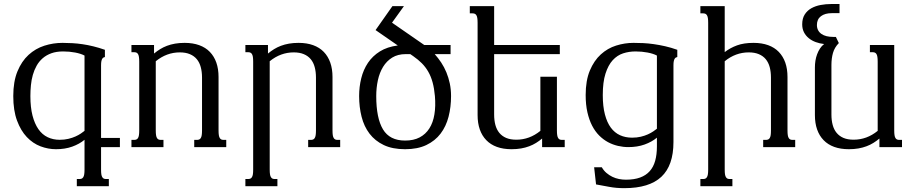

<svg xmlns="http://www.w3.org/2000/svg" viewBox="-20 -747 4649 975"><path d="M493.2 113.8Q493.2 128.9 494.6 138.2Q496.1 147.5 499.5 152.8Q502.9 158.2 507.6 160.2Q512.2 162.1 519 162.1H532.7V198.7H370.1V162.1H383.3Q389.6 162.1 394.5 160.2Q399.4 158.2 402.8 152.8Q406.2 147.5 407.7 138.2Q409.2 128.9 409.2 113.8V-37.1Q383.3 -15.6 346.7 -2.4Q310.1 10.7 264.2 10.7Q224.6 10.7 185.8 -3.9Q147 -18.6 116.2 -51Q85.4 -83.5 66.4 -134.8Q47.4 -186 47.4 -259.3Q47.4 -333 68.6 -384.5Q89.8 -436 125 -468.3Q160.2 -500.5 205.1 -514.9Q250 -529.3 297.4 -529.3Q322.3 -529.3 347.4 -527.8Q372.6 -526.4 399.2 -522.5Q425.8 -518.6 453.9 -511.7Q481.9 -504.9 512.7 -494.1V-457.5Q508.8 -456.5 505.4 -454.8Q502 -453.1 499.3 -448.7Q496.6 -444.3 494.9 -436.5Q493.2 -428.7 493.2 -415.5V-46.4H588.9V0H493.2ZM409.2 -464.8Q400.4 -469.7 388.2 -473.6Q376 -477.5 361.8 -480.2Q347.7 -482.9 332 -484.4Q316.4 -485.8 300.8 -485.8Q266.6 -485.8 241 -476.6Q215.3 -467.3 196.8 -451.2Q178.2 -435.1 166 -413.3Q153.8 -391.6 146.7 -366.5Q139.6 -341.3 137 -314Q134.3 -286.6 134.3 -259.3Q134.3 -202.1 145 -160.4Q155.8 -118.7 175 -91.1Q194.3 -63.5 221.9 -50.3Q249.5 -37.1 283.2 -37.1Q307.1 -37.1 327.4 -42Q347.7 -46.9 363.3 -54Q378.9 -61 390.4 -68.8Q401.9 -76.7 409.2 -82.5Z M771 -85Q771 -69.8 772.5 -60.5Q773.9 -51.3 777.3 -45.9Q780.8 -40.5 785.4 -38.6Q790 -36.6 796.9 -36.6H810.1V0H647.5V-36.6H661.1Q667.5 -36.6 672.4 -38.6Q677.2 -40.5 680.7 -45.9Q684.1 -51.3 685.5 -60.5Q687 -69.8 687 -85V-433.6Q687 -448.7 685.5 -458Q684.1 -467.3 680.7 -472.7Q677.2 -478 672.4 -480Q667.5 -481.9 661.1 -481.9H647.5V-518.6H762.2V-475.1Q776.9 -487.3 793 -497.3Q809.1 -507.3 827.9 -514.4Q846.7 -521.5 868.9 -525.4Q891.1 -529.3 917.5 -529.3Q959.5 -529.3 991.7 -517.6Q1023.9 -505.9 1045.7 -483.4Q1067.4 -460.9 1078.6 -429Q1089.8 -397 1089.8 -356V-85Q1089.8 -69.8 1091.3 -60.5Q1092.8 -51.3 1096.2 -45.9Q1099.6 -40.5 1104.2 -38.6Q1108.9 -36.6 1115.7 -36.6H1128.9V0H966.3V-36.6H980Q986.3 -36.6 991.2 -38.6Q996.1 -40.5 999.5 -45.9Q1002.9 -51.3 1004.4 -60.5Q1005.9 -69.8 1005.9 -85V-353Q1005.9 -382.3 999.5 -406Q993.2 -429.7 979.5 -446.3Q965.8 -462.9 944.3 -471.9Q922.9 -481 893.1 -481Q826.2 -481 771 -436Z M1349.6 113.8Q1349.6 128.9 1351.1 138.2Q1352.5 147.5 1356 152.8Q1359.4 158.2 1364 160.2Q1368.7 162.1 1375.5 162.1H1388.7V198.7H1226.1V162.1H1239.7Q1246.1 162.1 1251 160.2Q1255.9 158.2 1259.3 152.8Q1262.7 147.5 1264.2 138.2Q1265.6 128.9 1265.6 113.8V-433.6Q1265.6 -448.7 1264.2 -458Q1262.7 -467.3 1259.3 -472.7Q1255.9 -478 1251 -480Q1246.1 -481.9 1239.7 -481.9H1226.1V-518.6H1340.8V-475.1Q1355.5 -487.3 1371.6 -497.3Q1387.7 -507.3 1406.5 -514.4Q1425.3 -521.5 1447.5 -525.4Q1469.7 -529.3 1496.1 -529.3Q1538.1 -529.3 1570.3 -517.6Q1602.5 -505.9 1624.3 -483.4Q1646 -460.9 1657.2 -429Q1668.5 -397 1668.5 -356V-85Q1668.5 -69.8 1669.9 -60.5Q1671.4 -51.3 1674.8 -45.9Q1678.2 -40.5 1682.9 -38.6Q1687.5 -36.6 1694.3 -36.6H1707.5V0H1544.9V-36.6H1558.6Q1564.9 -36.6 1569.8 -38.6Q1574.7 -40.5 1578.1 -45.9Q1581.5 -51.3 1583 -60.5Q1584.5 -69.8 1584.5 -85V-353Q1584.5 -382.3 1578.1 -406Q1571.8 -429.7 1558.1 -446.3Q1544.4 -462.9 1522.9 -471.9Q1501.5 -481 1471.7 -481Q1404.8 -481 1349.6 -436Z M2270.5 -259.3Q2270.5 -203.1 2257.8 -154.1Q2245.1 -105 2217.3 -68.4Q2189.5 -31.7 2145 -10.5Q2100.6 10.7 2037.1 10.7Q1973.1 10.7 1928.7 -10.5Q1884.3 -31.7 1856.4 -68.4Q1828.6 -105 1816.2 -154.1Q1803.7 -203.1 1803.7 -259.3Q1803.7 -306.2 1814.5 -349.6Q1825.2 -393.1 1848.6 -428Q1872.1 -462.9 1909.4 -486.1Q1946.8 -509.3 2000 -516.1L1887.2 -594.2L1972.7 -715.8H2031.2L1970.7 -631.8L2134.3 -518.6H2268.1V-472.2H2187.5Q2205.1 -452.6 2220.5 -429.4Q2235.8 -406.2 2246.8 -379.6Q2257.8 -353 2264.2 -322.8Q2270.5 -292.5 2270.5 -259.3ZM2063.5 -472.2H2040.5Q2000 -472.2 1971.7 -454.6Q1943.4 -437 1925.3 -407.5Q1907.2 -377.9 1898.9 -339.4Q1890.6 -300.8 1890.6 -259.3Q1890.6 -147 1924.8 -90.1Q1959 -33.2 2037.1 -33.2Q2080.6 -33.2 2111.1 -49.3Q2141.6 -65.4 2160.4 -95Q2179.2 -124.5 2186 -166.3Q2192.9 -208 2188.5 -259.3Q2185.1 -298.3 2176.8 -328.6Q2168.5 -358.9 2154.8 -382.8Q2141.1 -406.7 2122.1 -425.8Q2103 -444.8 2079.1 -461.4Z M2405.3 -630.9Q2405.3 -646 2403.8 -655.3Q2402.3 -664.6 2398.9 -669.9Q2395.5 -675.3 2390.6 -677.2Q2385.7 -679.2 2379.4 -679.2H2365.7V-715.8H2489.3V-518.6H2822.8V-472.2H2489.3V-165.5Q2489.3 -136.2 2495.6 -112.5Q2502 -88.9 2515.6 -72.3Q2529.3 -55.7 2550.5 -46.6Q2571.8 -37.6 2602.1 -37.6Q2668.9 -37.6 2724.1 -82.5V-357.4H2808.1V-85Q2808.1 -69.8 2809.6 -60.5Q2811 -51.3 2814.5 -45.9Q2817.9 -40.5 2822.5 -38.6Q2827.1 -36.6 2834 -36.6H2847.7V0H2732.9V-43.5Q2718.3 -31.2 2702.1 -21.2Q2686 -11.2 2667.2 -4.2Q2648.4 2.9 2626.2 6.8Q2604 10.7 2577.6 10.7Q2535.6 10.7 2503.4 -1Q2471.2 -12.7 2449.5 -35.2Q2427.7 -57.6 2416.5 -89.6Q2405.3 -121.6 2405.3 -162.6Z M3207.5 -485.8Q3174.3 -485.8 3144.3 -476.1Q3114.3 -466.3 3091.3 -441.2Q3068.4 -416 3054.7 -373Q3041 -330.1 3041 -264.2Q3041 -207 3051.8 -166Q3062.5 -125 3081.8 -98.9Q3101.1 -72.8 3128.7 -60.3Q3156.2 -47.9 3189.9 -47.9Q3213.9 -47.9 3234.1 -52.7Q3254.4 -57.6 3270 -64.7Q3285.6 -71.8 3297.1 -79.6Q3308.6 -87.4 3315.9 -93.3V-464.8Q3307.1 -469.7 3294.9 -473.6Q3282.7 -477.5 3268.6 -480.2Q3254.4 -482.9 3238.8 -484.4Q3223.1 -485.8 3207.5 -485.8ZM3196.8 -529.3Q3220.7 -529.3 3246.3 -528.1Q3272 -526.9 3299.8 -522.9Q3327.6 -519 3357.7 -512.2Q3387.7 -505.4 3419.4 -494.1V-457.5Q3415.5 -456.5 3412.1 -454.8Q3408.7 -453.1 3406 -448.7Q3403.3 -444.3 3401.6 -436.5Q3399.9 -428.7 3399.9 -415.5V-25.4Q3399.9 93.3 3338.4 150.9Q3276.9 208.5 3150.4 208.5Q3108.9 208.5 3074 201.9Q3039.1 195.3 3006.8 189.5L2997.1 102.5H3036.1Q3045.9 119.6 3059.8 131.3Q3073.7 143.1 3089.8 150.9Q3106 158.7 3123.5 162.1Q3141.1 165.5 3158.2 165.5Q3200.7 165.5 3230.5 154.5Q3260.3 143.6 3279.3 122.3Q3298.3 101.1 3307.1 69.3Q3315.9 37.6 3315.9 -3.4V-47.9Q3290 -26.4 3253.4 -13.2Q3216.8 0 3170.9 0Q3144.5 0 3118.2 -6.1Q3091.8 -12.2 3067.6 -25.1Q3043.5 -38.1 3022.7 -58.8Q3002 -79.6 2986.8 -108.9Q2971.7 -138.2 2962.9 -176.8Q2954.1 -215.3 2954.1 -264.2Q2954.1 -337.9 2975.3 -388.7Q2996.6 -439.5 3031 -470.7Q3065.4 -502 3108.9 -515.6Q3152.3 -529.3 3196.8 -529.3Z M3660.2 -482.4Q3688 -503.9 3722.7 -516.6Q3757.3 -529.3 3806.6 -529.3Q3848.6 -529.3 3880.9 -517.6Q3913.1 -505.9 3934.8 -483.4Q3956.5 -460.9 3967.8 -429Q3979 -397 3979 -356V-85Q3979 -69.8 3980.5 -60.5Q3981.9 -51.3 3985.4 -45.9Q3988.8 -40.5 3993.4 -38.6Q3998 -36.6 4004.9 -36.6H4018.1V0H3855.5V-36.6H3869.1Q3875.5 -36.6 3880.4 -38.6Q3885.3 -40.5 3888.7 -45.9Q3892.1 -51.3 3893.6 -60.5Q3895 -69.8 3895 -85V-353Q3895 -382.3 3888.7 -406Q3882.3 -429.7 3868.7 -446.3Q3855 -462.9 3833.5 -471.9Q3812 -481 3782.2 -481Q3715.3 -481 3660.2 -436V113.8Q3660.2 128.9 3661.6 138.2Q3663.1 147.5 3666.5 152.8Q3669.9 158.2 3674.6 160.2Q3679.2 162.1 3686 162.1H3699.2V198.7H3536.6V162.1H3550.3Q3556.6 162.1 3561.5 160.2Q3566.4 158.2 3569.8 152.8Q3573.2 147.5 3574.7 138.2Q3576.2 128.9 3576.2 113.8V-630.9Q3576.2 -646 3574.7 -655.3Q3573.2 -664.6 3569.8 -669.9Q3566.4 -675.3 3561.5 -677.2Q3556.6 -679.2 3550.3 -679.2H3536.6V-715.8H3660.2Z M4202.1 -165.5Q4202.1 -136.2 4208.5 -112.5Q4214.8 -88.9 4228.5 -72.3Q4242.2 -55.7 4263.4 -46.6Q4284.7 -37.6 4314.9 -37.6Q4381.8 -37.6 4437 -82.5V-433.6Q4437 -448.7 4435.5 -458Q4434.1 -467.3 4430.7 -472.7Q4427.2 -478 4422.4 -480Q4417.5 -481.9 4411.1 -481.9H4397.5V-518.6H4521V-85Q4521 -69.8 4522.5 -60.5Q4523.9 -51.3 4527.3 -45.9Q4530.8 -40.5 4535.4 -38.6Q4540 -36.6 4546.9 -36.6H4560.5V0H4445.8V-43.5Q4431.2 -31.2 4415 -21.2Q4398.9 -11.2 4380.1 -4.2Q4361.3 2.9 4339.1 6.8Q4316.9 10.7 4290.5 10.7Q4248.5 10.7 4216.3 -1Q4184.1 -12.7 4162.4 -35.2Q4140.6 -57.6 4129.4 -89.6Q4118.2 -121.6 4118.2 -162.6V-404.3Q4118.2 -421.4 4120.8 -438.5Q4123.5 -455.6 4129.4 -471.4Q4135.3 -487.3 4144 -500.7Q4152.8 -514.2 4165 -523.4Q4142.6 -525.9 4122.6 -533.2Q4102.5 -540.5 4087.2 -553Q4071.8 -565.4 4062.7 -583Q4053.7 -600.6 4053.7 -623.5Q4053.7 -653.3 4066.4 -673.3Q4079.1 -693.4 4100.1 -705.1Q4121.1 -716.8 4147.5 -721.7Q4173.8 -726.6 4201.2 -726.6H4243.2V-680.2H4204.1Q4169.4 -680.2 4148.9 -664.8Q4128.4 -649.4 4128.4 -620.1Q4128.4 -605 4134.5 -593.5Q4140.6 -582 4151.6 -574.5Q4162.6 -566.9 4177.7 -563.2Q4192.9 -559.6 4210.9 -559.6H4224.6L4239.7 -528.3Q4217.8 -505.9 4210 -478.3Q4202.1 -450.7 4202.1 -417Z"/></svg>

Font: Arian AMU Serif
Style: Regular
Weight: 400
Designer: Ruben Hakobyan (Tarumian)
Foundry: Ruben Hakobyan (Tarumian)
Version: Version 1.002